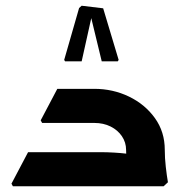

<svg xmlns="http://www.w3.org/2000/svg" viewBox="-20 -650 656 670"><path d="M420 -127Q420 -153 405.5 -174.5Q391 -196 366 -208.5Q341 -221 309 -221H166V-232L180 -340H309Q374 -340 430 -313Q486 -286 520.5 -238Q555 -190 555 -127ZM25 0 20 -9 78 -119H247V0ZM78 0V-119H329Q354 -119 378.5 -117.5Q403 -116 419 -114Q435 -112 435 -112V0ZM127 -221 122 -230 180 -340H299V-221ZM432 0Q427 -34 423.5 -67.5Q420 -101 420 -127H555Q555 -99 558.5 -68Q562 -37 566 -14L551 0ZM265 -630 340 -621 394 -441 391 -436H335L296 -597L301 -598L265 -436H207L204 -441L256 -622Z"/></svg>

Font: Fustat ExtraBold
Style: Regular
Weight: 800
Designer: Mohamed Gaber, Khaled Hosny, Laura Garcia Mut
Foundry: Kief Type Foundry, Alif Type Foundry, Hard Type Foundry
Version: Version 1.007